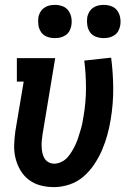

<svg xmlns="http://www.w3.org/2000/svg" viewBox="-20 -758 540 786"><path d="M201 8Q172 8 145.5 1Q119 -6 98 -22Q77 -38 63.5 -61Q50 -84 43.5 -110.5Q37 -137 38 -165.5Q39 -194 43 -222L77 -424H49V-520H206L154 -207Q152 -194 151 -181.5Q150 -169 150.5 -156.5Q151 -144 153.5 -132Q156 -120 162 -110Q168 -100 178.5 -94Q189 -88 202 -88Q216 -88 231 -95Q246 -102 256.5 -114Q267 -126 275 -139.5Q283 -153 289.5 -167Q296 -181 300.5 -195.5Q305 -210 309.5 -224.5Q314 -239 317 -253.5Q320 -268 322 -282Q332 -340 332 -397Q332 -454 325 -510L435 -522Q443 -460 443.5 -396.5Q444 -333 433 -268Q428 -237 419.5 -206Q411 -175 398 -144.5Q385 -114 366 -85.5Q347 -57 321.5 -35Q296 -13 264 -2.5Q232 8 201 8ZM404 -602Q388 -602 373 -607.5Q358 -613 349 -625.5Q340 -638 337.5 -654Q335 -670 337 -687Q339 -698 345 -708.5Q351 -719 361 -726Q371 -733 382 -735.5Q393 -738 405 -738Q421 -738 436 -732.5Q451 -727 460 -714.5Q469 -702 472 -686Q475 -670 472 -653Q470 -642 464.5 -631.5Q459 -621 448.5 -614Q438 -607 427 -604.5Q416 -602 404 -602ZM204 -602Q188 -602 173 -607.5Q158 -613 149 -625.5Q140 -638 137.5 -654Q135 -670 137 -687Q139 -698 145 -708.5Q151 -719 161 -726Q171 -733 182 -735.5Q193 -738 205 -738Q221 -738 236 -732.5Q251 -727 260 -714.5Q269 -702 272 -686Q275 -670 272 -653Q270 -642 264.5 -631.5Q259 -621 248.5 -614Q238 -607 227 -604.5Q216 -602 204 -602Z"/></svg>

Font: Iosevka Curly Slab
Style: Bold Italic
Weight: 700
Italic angle: -9°
Monospace: yes
Designer: Belleve Invis
Foundry: Belleve Invis
Version: Version 22.1.2; ttfautohint (v1.8.4)